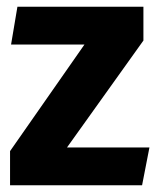

<svg xmlns="http://www.w3.org/2000/svg" viewBox="-20 -553 472 573"><path d="M408 -533V-432L180 -113H426L404 0H10V-102L232 -420H13L32 -533Z"/></svg>

Font: Magra
Style: Bold
Weight: 600
Designer: Viviana Monsalve
Foundry: Viviana Monsalve
Version: Version 1.001